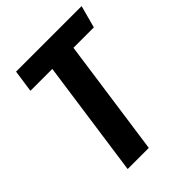

<svg xmlns="http://www.w3.org/2000/svg" viewBox="-200 -796 899 899"><g transform="rotate(-45 250.0 -346.0)"><path d="M500 -692 470 -581H335L253 0H113L195 -581H50L66 -692Z"/></g></svg>

Font: Fira Sans Extra Condensed SemiBold
Style: Italic
Weight: 600
Width: 3
Italic angle: -8°
Designer: Carrois Corporate & Edenspiekermann AG
Foundry: Carrois Corporate GbR & Edenspiekermann AG
Version: Version 4.203